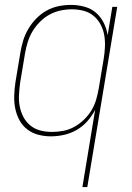

<svg xmlns="http://www.w3.org/2000/svg" viewBox="-20 -548 540 783"><path d="M316 215 368 -100Q355 -75 336 -53.5Q317 -32 292.5 -18Q268 -4 241 2Q214 8 188 8Q161 8 136 1.5Q111 -5 91 -20.5Q71 -36 59 -58.5Q47 -81 42 -106.5Q37 -132 38 -159Q39 -186 43 -213L63 -333Q67 -358 74.5 -382.5Q82 -407 95.5 -430Q109 -453 128 -472.5Q147 -492 170.5 -505Q194 -518 219.5 -523Q245 -528 270 -528Q298 -528 325 -520.5Q352 -513 371.5 -496Q391 -479 403 -455Q415 -431 419 -404L438 -520H458L336 215ZM192 -10Q215 -10 238.5 -14.5Q262 -19 283.5 -31Q305 -43 323 -60.5Q341 -78 353.5 -99Q366 -120 372.5 -143Q379 -166 383 -189L403 -309Q407 -333 408 -357.5Q409 -382 405 -405Q401 -428 390 -448.5Q379 -469 361.5 -483.5Q344 -498 321 -504Q298 -510 273 -510Q250 -510 226.5 -505Q203 -500 182 -488.5Q161 -477 143 -459Q125 -441 112.5 -420Q100 -399 93 -376Q86 -353 82 -330L62 -210Q59 -186 57.5 -161.5Q56 -137 60.5 -114Q65 -91 75.5 -71Q86 -51 103.5 -36.5Q121 -22 144 -16Q167 -10 192 -10Z"/></svg>

Font: Iosevka Term Curly Thin
Style: Italic
Weight: 100
Italic angle: -9°
Designer: Belleve Invis
Foundry: Belleve Invis
Version: Version 32.3.0